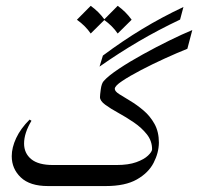

<svg xmlns="http://www.w3.org/2000/svg" viewBox="-20 -626 667 646"><path d="M293 0H141.1Q80.6 0 50 -29.1Q19.5 -58.1 19.5 -100.6Q19.5 -129.4 34.4 -161.4Q49.3 -193.4 79.6 -223.6L85.9 -219.7Q61 -178.2 61 -143.1Q61 -110.4 85 -90.6Q108.9 -70.8 158.2 -70.8H293Q301.8 -70.8 305.7 -60.1Q309.6 -49.3 309.6 -37.6Q309.6 -24.9 306.2 -12.5Q302.7 0 293 0ZM627 -524.9 610.4 -461.9Q576.2 -448.2 534.4 -429.2Q492.7 -410.2 454.3 -390.1Q416 -370.1 391.1 -353.5Q366.2 -336.9 366.2 -327.1Q366.2 -318.8 381.1 -309.3Q396 -299.8 418.2 -286.6Q440.4 -273.4 462.6 -254.6Q484.9 -235.8 499.8 -209.2Q514.6 -182.6 514.6 -146Q514.2 -111.8 496.8 -78.1Q479.5 -44.4 440.4 -22.2Q401.4 0 335.9 0H290.5Q271.5 0 271.5 -35.6Q271.5 -70.8 290.5 -70.8H372.6Q412.1 -70.8 438.5 -80.3Q464.8 -89.8 478 -102.5Q491.2 -115.2 491.7 -123.5Q491.7 -151.9 474.1 -174.1Q456.5 -196.3 430.4 -214.1Q404.3 -231.9 377.9 -246.3Q351.6 -260.7 334 -273.7Q316.4 -286.6 316.4 -299.3Q316.4 -306.2 319.1 -325.9Q321.8 -345.7 329.1 -353.5Q344.7 -371.1 380.4 -394.8Q416 -418.5 460.7 -443.1Q505.4 -467.8 549.6 -489.5Q593.8 -511.2 627 -524.9ZM314.9 -401.9 326.2 -439Q393.1 -488.8 458.5 -528.3Q523.9 -567.9 597.2 -602.5L585.9 -560.1Q512.7 -525.4 446.8 -486.8Q380.9 -448.2 314.9 -401.9ZM285.2 -606.4Q313 -586.4 332 -559.6L285.2 -513.2Q267.6 -539.1 238.8 -559.6ZM376 -606.4Q403.8 -586.4 422.9 -559.6L376 -513.2Q358.4 -539.1 329.6 -559.6Z"/></svg>

Font: Lateef Light
Style: Regular
Weight: 300
Designer: SIL International
Foundry: SIL International
Version: Version 4.200